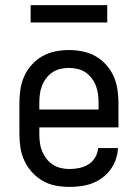

<svg xmlns="http://www.w3.org/2000/svg" viewBox="-20 -724 540 752"><path d="M252 8Q225 8 198 3Q171 -2 147.5 -15.5Q124 -29 105.5 -49.5Q87 -70 75.5 -94.5Q64 -119 60 -146Q56 -173 56 -200V-320Q56 -347 60 -374Q64 -401 75 -425.5Q86 -450 104.5 -470.5Q123 -491 146 -504Q169 -517 196 -522.5Q223 -528 250 -528Q277 -528 304 -522.5Q331 -517 354 -504Q377 -491 395.5 -470.5Q414 -450 425 -425.5Q436 -401 440 -374Q444 -347 444 -320V-225H134V-200Q134 -183 136 -166Q138 -149 144.5 -133Q151 -117 161.5 -103Q172 -89 186.5 -79.5Q201 -70 218 -66Q235 -62 252 -62Q271 -62 290.5 -66Q310 -70 326 -80Q342 -90 352.5 -107Q363 -124 364 -144H442Q441 -121 433.5 -99.5Q426 -78 412.5 -59.5Q399 -41 380.5 -27.5Q362 -14 341 -6Q320 2 297 5Q274 8 252 8ZM366 -295V-320Q366 -337 364 -354Q362 -371 356 -387Q350 -403 339.5 -417Q329 -431 315 -440.5Q301 -450 284 -454Q267 -458 250 -458Q233 -458 216 -454Q199 -450 185 -440.5Q171 -431 160.5 -417Q150 -403 144 -387Q138 -371 136 -354Q134 -337 134 -320V-295ZM100 -636V-704H400V-636Z"/></svg>

Font: Iosevka SS18
Style: Regular
Weight: 400
Monospace: yes
Designer: Belleve Invis
Foundry: Belleve Invis
Version: Version 25.1.1; ttfautohint (v1.8.4)